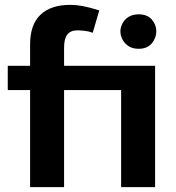

<svg xmlns="http://www.w3.org/2000/svg" viewBox="-20 -771 725 791"><path d="M104 -400H12V-500H104V-588Q104 -670 147 -710.5Q190 -751 269 -751Q294 -751 321 -746Q348 -741 389 -728L362 -636Q347 -642 329 -644Q311 -646 299 -646Q271 -646 257.5 -629Q244 -612 244 -575V-500H513V-400H244V0H104ZM479 -500H619V0H479ZM476 -642Q476 -658 484.5 -674.5Q493 -691 510 -701.5Q527 -712 551 -712Q587 -712 605.5 -690.5Q624 -669 624 -642Q624 -615 605.5 -592.5Q587 -570 551 -570Q526 -570 509.5 -581Q493 -592 484.5 -608.5Q476 -625 476 -642Z"/></svg>

Font: Moderustic SemiBold
Style: Regular
Weight: 600
Designer: Tural Alisoy
Foundry: TAFT Foundry
Version: Version 2.120